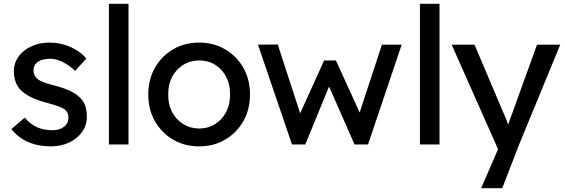

<svg xmlns="http://www.w3.org/2000/svg" viewBox="-20 -760 2972 1010"><path d="M247 10Q181 10 128 -13Q75 -36 40 -81L110 -141Q140 -106 175.5 -90.5Q211 -75 256 -75Q293 -75 316.5 -93Q340 -111 340 -142Q340 -168 321 -184Q302 -199 234 -217Q176 -232 139 -251Q102 -270 82 -294Q53 -330 53 -385Q53 -429 78 -463Q103 -497 145.5 -516.5Q188 -536 241 -536Q297 -536 349.5 -513.5Q402 -491 434 -452L375 -387Q346 -416 310.5 -433.5Q275 -451 246 -451Q203 -451 179.5 -435Q156 -419 156 -388Q157 -361 178 -344Q199 -327 267 -310Q317 -297 349.5 -281.5Q382 -266 401 -246Q421 -227 429 -202Q437 -177 437 -146Q437 -101 411.5 -65.5Q386 -30 343 -10Q300 10 247 10Z M553 0V-740H656V0Z M1028 10Q951 10 890.5 -25.5Q830 -61 795 -122.5Q760 -184 760 -263Q760 -342 795 -403.5Q830 -465 890.5 -500.5Q951 -536 1028 -536Q1104 -536 1164.5 -500.5Q1225 -465 1260 -403.5Q1295 -342 1295 -263Q1295 -184 1260 -122.5Q1225 -61 1164.5 -25.5Q1104 10 1028 10ZM1028 -84Q1075 -84 1112 -107.5Q1149 -131 1170 -171.5Q1191 -212 1190 -263Q1191 -315 1170 -355.5Q1149 -396 1112 -419Q1075 -442 1028 -442Q981 -442 943.5 -418.5Q906 -395 885 -354.5Q864 -314 865 -263Q864 -212 885 -171.5Q906 -131 943.5 -107.5Q981 -84 1028 -84Z M1516 0 1337 -525 1441 -526 1559 -164 1685 -442H1747L1872 -168L1989 -525H2093L1916 0H1845L1711 -305L1586 0Z M2189 0V-740H2292V0Z M2511 230 2600 25 2356 -525H2476L2640 -139Q2645 -128 2653 -104L2668 -146L2805 -525H2927L2711 0L2622 230Z"/></svg>

Font: Lexend
Style: Regular
Weight: 400
Designer: Bonnie Shaver-Troup, Thomas Jockin
Foundry: Lexend
Version: Version 1.007; ttfautohint (v1.8.3)